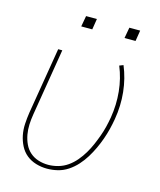

<svg xmlns="http://www.w3.org/2000/svg" viewBox="-107 -772 714 857"><g transform="rotate(15 250.0 -343.5)"><path d="M191 8Q165 8 140 0.5Q115 -7 96 -22.5Q77 -38 65.5 -60.5Q54 -83 49 -108Q44 -133 45.5 -160Q47 -187 51 -213L102 -520H121L70 -210Q66 -186 65 -162.5Q64 -139 68 -116.5Q72 -94 81.5 -73.5Q91 -53 107.5 -38.5Q124 -24 146 -17Q168 -10 192 -10Q214 -10 237.5 -16.5Q261 -23 281 -37Q301 -51 317 -70Q333 -89 345.5 -110Q358 -131 367.5 -153Q377 -175 385 -197Q393 -219 398.5 -241.5Q404 -264 408 -287Q418 -348 412 -407.5Q406 -467 384 -520L402 -527Q425 -472 431.5 -410Q438 -348 427 -284Q423 -260 417 -236Q411 -212 402.5 -188Q394 -164 383 -140.5Q372 -117 358.5 -95Q345 -73 327 -53Q309 -33 287 -18.5Q265 -4 240.5 2Q216 8 191 8ZM375 -645 384 -695H434L426 -645ZM175 -645 184 -695H234L226 -645Z"/></g></svg>

Font: Iosevka SS04 Thin
Style: Italic
Weight: 100
Italic angle: -9°
Monospace: yes
Designer: Belleve Invis
Foundry: Belleve Invis
Version: Version 19.0.0; ttfautohint (v1.8.4)